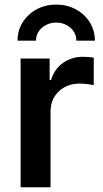

<svg xmlns="http://www.w3.org/2000/svg" viewBox="-20 -794 437 814"><path d="M67.4 0V-545.9H190.4V-454.6H196.3Q210.9 -502 247.6 -527.6Q284.2 -553.2 331.1 -553.2Q355.5 -553.2 377.4 -549.8V-433.1Q369.6 -435.1 352.1 -437.3Q334.5 -439.5 317.4 -439.5Q264.2 -439.5 229.2 -406.5Q194.3 -373.5 194.3 -321.3V0ZM218.3 -774.4Q265.1 -774.4 302.5 -753.9Q339.8 -733.4 361.1 -698.7Q382.3 -664.1 382.3 -621.6H303.7Q303.7 -654.8 278.3 -676.5Q252.9 -698.2 218.3 -698.2Q183.6 -698.2 158.2 -676.5Q132.8 -654.8 132.8 -621.6H54.2Q54.2 -664.1 75.7 -698.7Q97.2 -733.4 134.3 -753.9Q171.4 -774.4 218.3 -774.4Z"/></svg>

Font: Inter-SemiBold
Style: Regular
Weight: 600
Designer: Rasmus Andersson
Foundry: rsms
Version: Version 4.000;git-a52131595